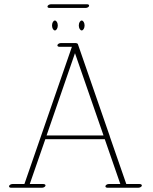

<svg xmlns="http://www.w3.org/2000/svg" viewBox="-20 -881 725 910"><path d="M205.1 -849.6C205.1 -845.7 209 -843.3 214.8 -843.3H385.7C393.1 -843.3 402.3 -847.7 402.3 -854.5C402.3 -858.4 398.4 -860.8 392.6 -860.8H221.7C214.4 -860.8 205.1 -856.4 205.1 -849.6ZM226.6 -760.3C226.6 -747.6 232.9 -736.8 240.2 -736.8C247.6 -736.8 253.9 -747.6 253.9 -760.3C253.9 -772.9 247.6 -783.7 240.2 -783.7C232.9 -783.7 226.6 -772.9 226.6 -760.3ZM353.5 -760.3C353.5 -747.6 359.9 -736.8 367.2 -736.8C374.5 -736.8 380.9 -747.6 380.9 -760.3C380.9 -772.9 374.5 -783.7 367.2 -783.7C359.9 -783.7 353.5 -772.9 353.5 -760.3ZM335.4 -628.9 470.7 -238.8H200.7ZM652.3 -2C652.3 -5.9 647.9 -8.8 642.1 -8.8H578.6L501 -232.4C501 -233.4 501 -233.9 500.5 -234.9L349.1 -671.9C348.1 -674.3 345.7 -675.8 342.3 -676.3C341.3 -676.3 340.3 -676.8 339.4 -676.8H268.1C261.2 -676.8 254.4 -672.9 252.4 -668C250.5 -663.1 254.9 -659.2 261.7 -659.2H320.8L95.7 -8.8H39.1C32.2 -8.8 22.9 -4.4 22.9 2.4C22.9 6.3 26.9 8.8 32.7 8.8H179.2C186 8.8 193.4 4.9 195.3 0C197.3 -4.9 192.4 -8.8 185.5 -8.8H121.1L194.8 -221.2H476.6L550.3 -8.8H495.6C488.8 -8.8 481.9 -4.9 480 0C478 4.9 482.4 8.8 489.3 8.8H635.7C642.6 8.8 652.3 4.4 652.3 -2Z"/></svg>

Font: WireWyrm
Style: Light
Weight: 200
Version: Version 001.000